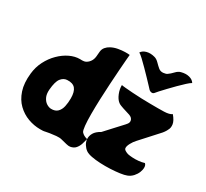

<svg xmlns="http://www.w3.org/2000/svg" viewBox="-171 -1135 1516 1411"><g transform="rotate(30 587.5 -429.0)"><path d="M861 -638Q858 -641 840.5 -660Q823 -679 797 -706Q771 -733 743.5 -761Q716 -789 693 -810.5Q670 -832 657 -839Q671 -861 701.5 -869Q732 -877 769 -867Q789 -862 808.5 -842Q828 -822 845 -808Q862 -795 884.5 -797.5Q907 -800 916 -807Q935 -820 954.5 -841Q974 -862 995 -867Q1032 -877 1062.5 -869Q1093 -861 1106 -839Q1093 -832 1070 -811Q1047 -790 1019.5 -762.5Q992 -735 967 -708.5Q942 -682 924 -662.5Q906 -643 903 -638Q894 -627 881 -629Q868 -631 861 -638ZM593 -124Q610 -104 643 -96Q638 -75 630.5 -51Q623 -27 607.5 -8.5Q592 10 563 15Q550 17 530 12Q510 7 482 0Q464 -5 436 -2.5Q408 0 383.5 4Q359 8 351 10Q340 13 329 13.5Q318 14 307 14Q255 14 204.5 -4.5Q154 -23 114 -61.5Q74 -100 54 -160.5Q34 -221 43 -305Q49 -363 74.5 -413Q100 -463 138 -500.5Q176 -538 219 -558.5Q262 -579 304 -579Q313 -578 322 -578.5Q331 -579 338 -580Q356 -583 373 -600Q390 -617 396 -642Q399 -656 400 -675Q401 -694 402 -698Q404 -721 418 -737.5Q432 -754 451 -764Q477 -778 508 -783.5Q539 -789 565.5 -789.5Q592 -790 605 -788Q604 -781 601 -744.5Q598 -708 594 -651.5Q590 -595 586 -529Q582 -463 579.5 -396Q577 -329 577 -271Q577 -213 581 -173.5Q585 -134 593 -124ZM1090 -405 962 -264Q946 -247 932.5 -222Q919 -197 920 -181Q920 -170 934 -161.5Q948 -153 961 -150Q975 -147 999 -145.5Q1023 -144 1050 -146.5Q1077 -149 1099 -156Q1111 -146 1111.5 -126Q1112 -106 1103 -83.5Q1094 -61 1076.5 -41.5Q1059 -22 1034 -12Q1014 -4 978 1Q942 6 899.5 8Q857 10 815 8Q773 6 739.5 -0.5Q706 -7 689 -19Q671 -32 658 -52.5Q645 -73 643 -96Q641 -122 655.5 -147.5Q670 -173 708 -194Q734 -223 769 -260.5Q804 -298 835 -332Q837 -334 837.5 -335Q838 -336 839 -337Q856 -354 853 -373Q849 -396 820.5 -406Q792 -416 760 -425Q748 -429 735.5 -434Q723 -439 716 -445Q694 -462 679.5 -498Q665 -534 666 -568Q672 -566 698.5 -563.5Q725 -561 762.5 -558.5Q800 -556 840 -554.5Q880 -553 914 -553Q986 -552 1032 -553.5Q1078 -555 1097 -570Q1129 -532 1133 -503.5Q1137 -475 1125 -455Q1121 -445 1111 -430.5Q1101 -416 1090 -405ZM301 -156Q337 -155 356.5 -174.5Q376 -194 383 -226Q390 -258 390 -295Q390 -351 368.5 -376.5Q347 -402 299 -399Q269 -397 248 -370Q227 -343 221 -272Q218 -233 230.5 -207.5Q243 -182 262.5 -169.5Q282 -157 301 -156Z"/></g></svg>

Font: Potta One
Style: Regular
Weight: 400
Designer: 108,108go
Foundry: Font Zone 108
Version: Version 1.000